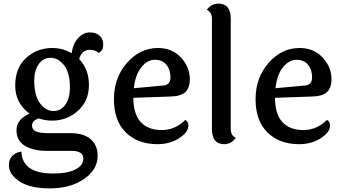

<svg xmlns="http://www.w3.org/2000/svg" viewBox="-20 -787 1884 1060"><path d="M366 -304Q366 -386 333.5 -427Q301 -468 259.5 -468Q218 -468 193.5 -432.5Q169 -397 169 -343Q169 -259 201 -216.5Q233 -174 275 -174Q317 -174 341.5 -210Q366 -246 366 -304ZM376 46H239Q166 46 118.5 18.5Q71 -9 71 -68.5Q71 -128 143 -160Q64 -217 64 -315Q64 -413 124.5 -467.5Q185 -522 268 -522Q327 -522 376 -493Q382 -545 411 -576.5Q440 -608 475.5 -608Q511 -608 530.5 -589.5Q550 -571 550 -540Q550 -509 526 -495Q503 -512 477 -512Q431 -512 417 -461Q471 -405 471 -317.5Q471 -230 410.5 -175.5Q350 -121 268 -121Q230 -121 194 -133Q157 -122 157 -94Q157 -71 178.5 -61.5Q200 -52 248 -52H369Q442 -52 480.5 -18.5Q519 15 519 73Q519 150 443.5 201.5Q368 253 257 253Q146 253 87.5 214.5Q29 176 29 124Q29 92 49 72.5Q69 53 98 50Q103 171 273 171Q353 171 396.5 148.5Q440 126 440 89Q440 46 376 46Z M882 -315Q921 -318 921 -360Q921 -402 898.5 -429.5Q876 -457 835 -457Q794 -457 760.5 -416Q727 -375 719 -300ZM1003 -125Q1020 -116 1020 -94Q1020 -57 969 -24Q918 9 849 9Q741 9 675 -55.5Q609 -120 609 -239Q609 -358 681 -440Q753 -522 852 -522Q930 -522 979 -469.5Q1028 -417 1028 -350Q1028 -301 1002.5 -278Q977 -255 918 -254L716 -247Q717 -156 757.5 -112.5Q798 -69 872.5 -69Q947 -69 1003 -125Z M1254 -683V-74Q1254 -38 1282 -26Q1256 9 1218 9Q1150 9 1150 -75V-684Q1150 -719 1122 -733Q1146 -767 1186 -767Q1254 -767 1254 -683Z M1664 -315Q1703 -318 1703 -360Q1703 -402 1680.5 -429.5Q1658 -457 1617 -457Q1576 -457 1542.5 -416Q1509 -375 1501 -300ZM1785 -125Q1802 -116 1802 -94Q1802 -57 1751 -24Q1700 9 1631 9Q1523 9 1457 -55.5Q1391 -120 1391 -239Q1391 -358 1463 -440Q1535 -522 1634 -522Q1712 -522 1761 -469.5Q1810 -417 1810 -350Q1810 -301 1784.5 -278Q1759 -255 1700 -254L1498 -247Q1499 -156 1539.5 -112.5Q1580 -69 1654.5 -69Q1729 -69 1785 -125Z"/></svg>

Font: Laila Medium
Style: Regular
Weight: 500
Designer: Hitesh Malaviya
Foundry: Indian Type Foundry
Version: Version 1.302;PS 1.0;hotconv 1.0.78;makeotf.lib2.5.61930; tt